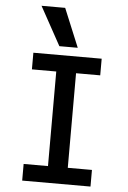

<svg xmlns="http://www.w3.org/2000/svg" viewBox="-64 -1046 728 1092"><g transform="rotate(5 300.0 -500.0)"><path d="M105 0V-95H244V-635H105V-730H495V-635H357V-95H495V0ZM249 -780 128 -1000H263L354 -780Z"/></g></svg>

Font: M PLUS Code Latin 60 Medium
Style: Regular
Weight: 500
Width: 7
Monospace: yes
Designer: Coji Morishita
Foundry: UNDERFOREST DESIGN
Version: Version 1.005; ttfautohint (v1.8.3)